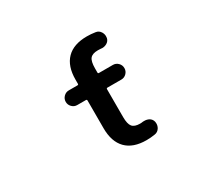

<svg xmlns="http://www.w3.org/2000/svg" viewBox="-149 -991 1297 1207"><g transform="rotate(-30 500.0 -387.5)"><path d="M542 -210.9Q542 -160.2 558.1 -140.6Q574.2 -121.1 614.3 -121.1Q625 -121.1 635.7 -123Q641.6 -123 646.5 -123Q663.1 -123 678.7 -115.2Q697.3 -104.5 702.1 -83Q703.1 -76.2 703.1 -70.3Q703.1 -53.7 694.3 -39.1Q681.6 -18.6 658.2 -15.6Q627.9 -10.7 597.7 -10.7Q501 -10.7 450.7 -62Q400.4 -113.3 400.4 -210.9V-412.1Q400.4 -419.9 392.6 -419.9H330.1Q308.6 -419.9 293 -435.5Q277.3 -451.2 277.3 -473.1Q277.3 -495.1 293 -510.7Q308.6 -526.4 330.1 -526.4H392.6Q400.4 -526.4 400.4 -533.2V-563.5Q400.4 -661.1 450.7 -712.4Q501 -763.7 597.7 -763.7Q627.9 -763.7 659.2 -758.8Q681.6 -755.9 694.3 -735.4Q703.1 -720.7 703.1 -705.1Q703.1 -698.2 702.1 -691.4Q697.3 -670.9 678.7 -660.2Q663.1 -651.4 645.5 -651.4Q641.6 -651.4 636.7 -652.3Q625 -653.3 614.3 -653.3Q574.2 -653.3 558.1 -633.8Q542 -614.3 542 -563.5V-533.2Q542 -526.4 548.8 -526.4H650.4Q671.9 -526.4 687.5 -510.7Q703.1 -495.1 703.1 -473.1Q703.1 -451.2 687.5 -435.5Q671.9 -419.9 650.4 -419.9H548.8Q542 -419.9 542 -412.1Z"/></g></svg>

Font: Gen Jyuu Gothic Monospace Bold
Style: Bold
Weight: 700
Designer: [Source Han Sans]
Ryoko NISHIZUKA  (kana & ideographs); Paul D. Hunt (Latin, Greek & Cyrillic); Wenlong ZHANG  (bopomofo
Version: Version 1.002.20150607